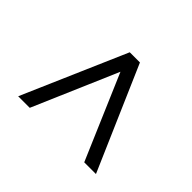

<svg xmlns="http://www.w3.org/2000/svg" viewBox="-111 -731 892 892"><g transform="rotate(-45 335.5 -284.5)"><path d="M79 -29V-106L499 -286V-283L79 -464V-540L590 -318V-251Z"/></g></svg>

Font: Nunito Sans 7pt SemiExpanded
Style: Regular
Weight: 400
Width: 6
Designer: Vernon Adams
Foundry: Vernon Adams
Version: Version 3.101;gftools[0.9.27]